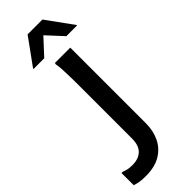

<svg xmlns="http://www.w3.org/2000/svg" viewBox="-406 -782 1044 1044"><g transform="rotate(-45 116.0 -260.0)"><path d="M-1 240Q-29 240 -48.5 236.5Q-68 233 -82 228V134H-73Q-61 139 -46 142.5Q-31 146 -9 146Q38 146 64.5 120.5Q91 95 91 42V-374Q91 -394 90.5 -425.5Q90 -457 88.5 -488Q87 -519 83 -537L85 -545H203V37Q203 94 181 140Q159 186 114 213Q69 240 -1 240ZM-20 -604V-608L90 -760H204L314 -608V-604H232L147 -696L62 -604Z"/></g></svg>

Font: Kufam Medium
Style: Regular
Weight: 500
Designer: Wael Morcos, Artur Schmal
Foundry: Original Type
Version: Version 1.300; ttfautohint (v1.8.3)